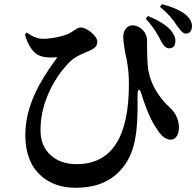

<svg xmlns="http://www.w3.org/2000/svg" viewBox="-20 -844 930 910"><path d="M339 46C428 46 497 20 547 -33C586 -73 610 -125 621 -188C630 -236 633 -298 632 -374C632 -383 632 -390 632 -393C632 -425 642 -428 651 -397C674 -322 699 -267 724 -232C744 -199 766 -182 790 -182C802 -182 811 -188 818 -199C825 -209 828 -222 828 -239C828 -275 814 -306 787 -332C731 -384 697 -442 684 -505C679 -533 677 -577 677 -637C677 -644 677 -650 677 -653C677 -690 645 -723 609 -724C584 -725 564 -702 564 -669C564 -652 568 -622 577 -577C578 -571 579 -567 580 -564C587 -528 591 -488 591 -445C591 -192 508 -66 343 -66C293 -66 252 -80 221 -108C188 -137 172 -176 172 -227C172 -294 188 -359 220 -423C245 -473 276 -517 314 -554C329 -569 354 -583 387 -596C397 -601 404 -604 409 -606C422 -612 430 -618 435 -625C439 -631 441 -639 441 -648C441 -672 393 -714 362 -714C355 -714 346 -710 336 -703C329 -698 324 -695 319 -692C304 -682 281 -674 252 -668C227 -663 204 -660 183 -660C159 -660 134 -670 107 -690L98 -680C115 -623 140 -589 173 -578C195 -571 221 -570 252 -573C205 -509 170 -453 148 -405C116 -337 100 -270 100 -204C100 -121 124 -57 172 -13C215 26 270 46 339 46ZM780 -615C801 -615 811 -626 811 -649C812 -666 804 -684 788 -702C765 -727 729 -749 681 -768L671 -755C696 -729 720 -695 741 -654C748 -640 754 -631 759 -626C765 -619 772 -616 780 -615ZM890 -720C890 -739 880 -757 861 -774C836 -794 799 -811 748 -824L738 -812C773 -783 800 -753 819 -722C821 -720 823 -717 826 -713C839 -694 850 -685 859 -685C878 -684 889 -696 890 -720Z"/></svg>

Font: AllPunType Bold
Style: Regular
Weight: 700
Version: 1.0